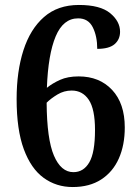

<svg xmlns="http://www.w3.org/2000/svg" viewBox="-20 -744 562 774"><path d="M273 10Q207 10 156 -27Q105 -64 76 -142.5Q47 -221 47 -345Q47 -456 74.5 -541.5Q102 -627 157.5 -675.5Q213 -724 298 -724Q384 -724 424 -691Q464 -658 464 -616Q464 -585 442 -566Q420 -547 372 -547Q372 -598 354 -634Q336 -670 295 -670Q235 -670 204.5 -597.5Q174 -525 169 -390Q191 -408 222 -422Q253 -436 297 -436Q381 -436 432 -381.5Q483 -327 483 -230Q483 -159 459 -105Q435 -51 388 -20.5Q341 10 273 10ZM276 -50Q317 -50 340 -89.5Q363 -129 363 -220Q363 -304 338 -341.5Q313 -379 269 -379Q238 -379 211.5 -363Q185 -347 168 -330Q169 -183 197.5 -116.5Q226 -50 276 -50Z"/></svg>

Font: Noto Serif Lao SemiCondensed SemiBold
Style: Regular
Weight: 600
Width: 4
Designer: Monotype Design Team
Foundry: Monotype Imaging Inc.
Version: Version 2.003; ttfautohint (v1.8.4.7-5d5b)